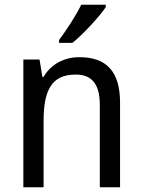

<svg xmlns="http://www.w3.org/2000/svg" viewBox="-20 -786 599 806"><path d="M424 -756V-766H321C299 -721 260 -661 228 -618V-606H284C329 -642 399 -718 424 -756ZM313 -546C252 -546 194 -518 163 -463H158L146 -536H78V0H163V-278C163 -408 197 -473 298 -473C368 -473 399 -430 399 -345V0H484V-355C484 -487 426 -546 313 -546Z"/></svg>

Font: Noto Sans Arabic UI SmCn
Style: Regular
Weight: 400
Width: 4
Designer: Monotype Design Team, Nadine Chahine and Nizar Qandah
Foundry: Monotype Imaging Inc.
Version: Version 2.010